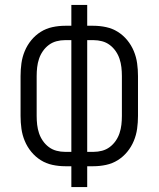

<svg xmlns="http://www.w3.org/2000/svg" viewBox="-20 -755 640 775"><path d="M268 0V-84H243Q217 -84 191.5 -89.5Q166 -95 144.5 -108.5Q123 -122 106.5 -142Q90 -162 80 -186Q70 -210 66.5 -235.5Q63 -261 63 -287V-448Q63 -474 66.5 -499.5Q70 -525 80 -549Q90 -573 106.5 -593Q123 -613 144.5 -626.5Q166 -640 191.5 -645.5Q217 -651 243 -651H268V-735H332V-651H357Q383 -651 408.5 -645.5Q434 -640 455.5 -626.5Q477 -613 493.5 -593Q510 -573 520 -549Q530 -525 533.5 -499.5Q537 -474 537 -448V-287Q537 -261 533.5 -235.5Q530 -210 520 -186Q510 -162 493.5 -142Q477 -122 455.5 -108.5Q434 -95 408.5 -89.5Q383 -84 357 -84H332V0ZM268 -142V-593H243Q225 -593 208 -588.5Q191 -584 177 -573.5Q163 -563 153 -548.5Q143 -534 137.5 -517.5Q132 -501 130 -483.5Q128 -466 128 -448V-287Q128 -269 130 -251.5Q132 -234 137.5 -217.5Q143 -201 153 -186.5Q163 -172 177 -161.5Q191 -151 208 -146.5Q225 -142 243 -142ZM357 -142Q375 -142 392 -146.5Q409 -151 423 -161.5Q437 -172 447 -186.5Q457 -201 462.5 -217.5Q468 -234 470 -251.5Q472 -269 472 -287V-448Q472 -466 470 -483.5Q468 -501 462.5 -517.5Q457 -534 447 -548.5Q437 -563 423 -573.5Q409 -584 392 -588.5Q375 -593 357 -593H332V-142Z"/></svg>

Font: Iosevka Custom Light Extended
Style: Regular
Weight: 300
Width: 7
Monospace: yes
Designer: Belleve Invis
Foundry: Belleve Invis
Version: Version 11.2.4; ttfautohint (v1.8.4)